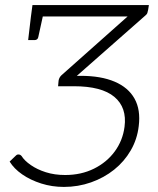

<svg xmlns="http://www.w3.org/2000/svg" viewBox="-20 -729 622 757"><path d="M232 8Q185 8 142.5 -5.5Q100 -19 67.5 -41.5Q35 -64 18 -92L42 -115Q46 -119 48.5 -119.5Q51 -120 53 -120Q56 -120 58.5 -119Q61 -118 65 -114Q76 -96 101 -78.5Q126 -61 160.5 -50Q195 -39 237 -39Q300 -39 350.5 -64Q401 -89 432.5 -132Q464 -175 471 -229Q481 -305 431 -347Q381 -389 271 -389H209L211 -411Q212 -417 214.5 -422Q217 -427 222 -432L483 -664H102L108 -709H567L564 -690Q563 -684 561 -678Q559 -672 551 -666L283 -430H298Q378 -430 432 -407Q486 -384 510.5 -340Q535 -296 527 -232Q521 -180 495.5 -136Q470 -92 430 -60Q390 -28 339 -10Q288 8 232 8ZM152 -679 131 -583Q130 -577 126 -574Q122 -571 117 -571H91L102 -664Z"/></svg>

Font: Aleo Light
Style: Italic
Weight: 300
Italic angle: -7°
Designer: Alessio Laiso
Foundry: Alessio Laiso
Version: Version 2.001;gftools[0.9.29]